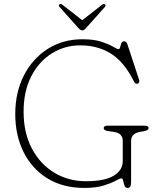

<svg xmlns="http://www.w3.org/2000/svg" viewBox="-20 -907 781 944"><path d="M624.5 -12.5Q624.5 17 608.5 17Q596 17 592 5.2Q588 -6.5 585.8 -18.2Q583.5 -30 576 -30Q569.5 -30 548.5 -18.2Q527.5 -6.5 489.8 5.2Q452 17 394.5 17Q289.5 17 213.2 -30Q137 -77 96 -159.2Q55 -241.5 55 -346Q55 -453 97.5 -536Q140 -619 214.5 -666.5Q289 -714 385 -714Q442 -714 478.5 -702Q515 -690 535.2 -677.8Q555.5 -665.5 562.5 -665.5Q568.5 -665.5 570.8 -675.2Q573 -685 576.8 -694.5Q580.5 -704 590.5 -704Q601.5 -704 606.5 -689L664 -514.5Q666.5 -507 663.2 -501Q660 -495 653 -495Q644.5 -495 638 -507.5Q590 -603.5 524.8 -643.8Q459.5 -684 374.5 -684Q298 -684 234.8 -644.5Q171.5 -605 133.8 -532Q96 -459 96 -358.5Q96 -253 137 -176.2Q178 -99.5 247.2 -57.8Q316.5 -16 402 -16Q494.5 -16 539 -43Q583.5 -70 583.5 -114.5V-214Q583.5 -251.5 542.5 -258L509 -263Q490 -266 490 -277Q490 -289 507 -289H693.5Q710.5 -289 710.5 -277Q710.5 -267 691.5 -263L665.5 -258Q624.5 -250 624.5 -214ZM403 -769Q393 -757.5 385 -757.5Q376 -757.5 365.5 -769L273.5 -872Q266 -881 273 -886Q278.5 -889.5 287 -883.5L384.5 -807.5L481.5 -883.5Q490 -889.5 495.5 -886Q502.5 -881 495 -872Z"/></svg>

Font: Fraunces 9pt S100 Thin
Style: Regular
Weight: 100
Version: Version 1.000; ttfautohint (v1.8.3)